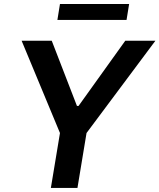

<svg xmlns="http://www.w3.org/2000/svg" viewBox="-20 -929 788 949"><path d="M86.9 -727.5H235.8L360.4 -405.3H368.2L599.1 -727.5H748L407.7 -271.5L362.8 0H231.4L276.4 -271.5ZM618.2 -909.2 605.5 -830.6H263.7L276.4 -909.2Z"/></svg>

Font: Inter Display Semi Bold
Style: Italic
Weight: 600
Italic angle: -9.39999°
Designer: Rasmus Andersson
Foundry: rsms
Version: Version 4.000;git-4fc901f